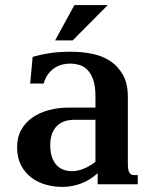

<svg xmlns="http://www.w3.org/2000/svg" viewBox="-20 -736 598 767"><path d="M361.3 -257.3H273.9Q253.9 -257.3 236.8 -251.2Q219.7 -245.1 207.3 -232.7Q194.8 -220.2 187.7 -201.2Q180.7 -182.1 180.7 -156.2Q180.7 -127.9 187.7 -108.2Q194.8 -88.4 206.5 -75.9Q218.3 -63.5 234.1 -57.9Q250 -52.2 267.6 -52.2Q290.5 -52.2 314.9 -62.3Q339.4 -72.3 361.3 -89.4ZM490.7 -85Q490.7 -69.8 492.2 -60.5Q493.7 -51.3 497.1 -45.9Q500.5 -40.5 505.1 -38.6Q509.8 -36.6 516.6 -36.6H530.3V0H370.1V-43.9Q339.4 -16.1 303 -2.7Q266.6 10.7 230 10.7Q195.8 10.7 163.3 1.7Q130.9 -7.3 105.2 -26.6Q79.6 -45.9 64 -75.9Q48.3 -106 48.3 -147.9Q48.3 -188 65.2 -217.8Q82 -247.6 110.4 -267.1Q138.7 -286.6 176 -296.4Q213.4 -306.2 253.9 -306.2H361.3V-352.1Q361.3 -392.1 352.3 -417.5Q343.3 -442.9 328.9 -457.3Q314.5 -471.7 296.1 -476.8Q277.8 -481.9 259.8 -481.9Q248.5 -481.9 233.2 -479Q217.8 -476.1 202.6 -467.3Q187.5 -458.5 174.6 -442.9Q161.6 -427.2 154.3 -402.3H100.6L110.4 -508.8Q125.5 -513.2 141.6 -516.8Q157.7 -520.5 176 -523.4Q194.3 -526.4 216.1 -527.8Q237.8 -529.3 264.6 -529.3Q307.6 -529.3 348.4 -521Q389.2 -512.7 420.7 -491.9Q452.1 -471.2 471.4 -436.5Q490.7 -401.9 490.7 -349.1ZM277.3 -715.8H410.6L270.5 -574.7H200.2Z"/></svg>

Font: Arian AMU Serif
Style: Bold
Weight: 700
Designer: Ruben Hakobyan (Tarumian)
Foundry: Ruben Hakobyan (Tarumian)
Version: Version 1.002